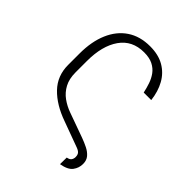

<svg xmlns="http://www.w3.org/2000/svg" viewBox="-250 -862 1192 1192"><g transform="rotate(45 346.5 -265.5)"><path d="M486.9 191.8 487.6 133.2Q509.2 129.3 516.9 117.9Q524.5 106.5 524.5 92.7Q524.5 73.5 516.3 63.2Q508.2 52.9 488.6 45.5L319.2 -16.7Q211.6 -54.7 149.3 -119.5Q87 -184.3 87 -279.5V-379.3Q87 -484.4 119.9 -561.1Q152.7 -637.8 214.8 -679.7Q277 -721.6 365.4 -721.6Q438.9 -721.6 489.7 -692.1Q540.5 -662.6 569.4 -610.4Q598.4 -558.2 606.2 -490.1H540.1Q533.4 -522 522.7 -553.8Q512.1 -585.6 493.3 -611.5Q474.4 -637.4 443.5 -653.1Q412.6 -668.7 365.4 -668.7Q261.7 -668.7 207 -590.6Q152.3 -512.4 152.3 -379.3V-279.5Q152.3 -222.7 173.3 -183.6Q194.2 -144.5 229.2 -119.3Q264.2 -94.1 306.5 -79.2L467.3 -21.3Q498.6 -9.9 525.9 3.7Q553.3 17.4 570.5 37.6Q587.7 57.9 587.7 89.5Q587.7 125 566.4 153.4Q545.1 181.8 486.9 191.8Z"/></g></svg>

Font: Inter Extra Light BETA
Style: Regular
Weight: 200
Designer: Rasmus Andersson
Foundry: rsms
Version: Version 3.011;git-f93a4a705